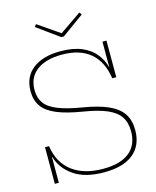

<svg xmlns="http://www.w3.org/2000/svg" viewBox="-138 -1052 939 1155"><g transform="rotate(-15 331.0 -474.0)"><path d="M367 10Q247 10 177.5 -38.2Q108 -86.5 87 -160H80L85 -228Q100 -123 173 -67.5Q246 -12 366 -12Q473.5 -12 529.2 -57.2Q585 -102.5 585 -187Q585 -241 560.8 -277.8Q536.5 -314.5 481.8 -338Q427 -361.5 336 -376Q237.5 -392 177.5 -417Q117.5 -442 90.2 -480.5Q63 -519 63 -575Q63 -665 125.8 -713.5Q188.5 -762 298 -762Q376.5 -762 430 -739.2Q483.5 -716.5 514.5 -678Q545.5 -639.5 557 -593H564L558 -524Q542.5 -630.5 478 -685.2Q413.5 -740 301 -740Q202 -740 145 -697.8Q88 -655.5 88 -576Q88 -527.5 111.8 -494.2Q135.5 -461 190.8 -438.8Q246 -416.5 340 -401Q437.5 -385 497 -358.2Q556.5 -331.5 583.8 -290Q611 -248.5 611 -188Q611 -93 548.2 -41.5Q485.5 10 367 10ZM60 0V-228H85V0ZM558 -524V-752H583V-524ZM342 -842.5 480 -942.5 469 -957.5 334 -864.5 199 -957.5 188 -942.5 326 -842.5Z"/></g></svg>

Font: Hepta Slab ExtraLight
Style: Regular
Weight: 200
Designer: Michael LaGattuta
Foundry: Michael LaGattuta
Version: Version 1.100